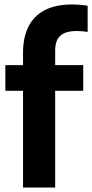

<svg xmlns="http://www.w3.org/2000/svg" viewBox="-20 -838 412 858"><path d="M82.9 0V-602.3Q82.9 -671.1 107.2 -719.2Q131.4 -767.4 180.2 -792.7Q229 -818 302.6 -818Q319.1 -818 337.4 -816.6Q355.6 -815.3 371.7 -812.3V-695.5Q358.6 -697.4 347.4 -698.4Q336.1 -699.4 323.7 -699.4Q272.4 -699.4 249.4 -678.3Q226.5 -657.3 226.5 -611.1V0ZM4 -432.2V-547H351.9V-432.2Z"/></svg>

Font: Encode Sans Condensed Thin
Style: Regular
Weight: 100
Width: 3
Designer: Multiple Designers
Foundry: Impallari Type
Version: Version 3.002